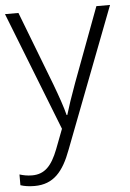

<svg xmlns="http://www.w3.org/2000/svg" viewBox="-54 -666 579 854"><g transform="rotate(-5 235.0 -238.5)"><path d="M1 -625 209 -95 175 -6C147 66 115 100 59 100C37 100 19 96 3 91V139C21 145 41 148 66 148C151 148 195 95 230 1L470 -625H409L285 -293C264 -236 247 -185 238 -154H235C226 -190 210 -236 188 -295L61 -625Z"/></g></svg>

Font: Noto Sans Telugu UI Light
Style: Regular
Weight: 300
Designer: Jelle Bosma - Monotype Design Team
Foundry: Monotype Imaging Inc.
Version: Version 2.005